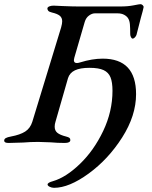

<svg xmlns="http://www.w3.org/2000/svg" viewBox="-48 -681 727 920"><path d="M180 203Q180 194 206 187Q268 169 335 104.5Q402 40 446.5 -53.5Q491 -147 491 -246Q491 -287 481.5 -310.5Q472 -334 448.5 -345Q425 -356 381 -356Q336 -356 311 -344Q286 -332 278 -307L218 -98Q214 -86 214 -74Q214 -55 227 -44.5Q240 -34 268 -27Q280 -24 284.5 -20.5Q289 -17 289 -10Q289 4 262 4Q227 4 195 1Q155 -1 135 -1Q98 -1 63 2Q17 4 -7 4Q-28 4 -28 -7Q-28 -15 -20 -19.5Q-12 -24 5 -27Q48 -35 72.5 -50.5Q97 -66 107 -98L245 -550Q250 -568 250 -579Q250 -596 238.5 -605.5Q227 -615 201 -621Q188 -624 183.5 -629Q179 -634 179 -641Q180 -647 188.5 -650.5Q197 -654 209 -654L252 -652Q300 -650 327 -650H530Q565 -650 592.5 -655.5Q620 -661 625 -661Q631 -661 636 -656Q641 -651 640 -646Q638 -634 627 -596Q609 -528 606 -514Q604 -508 598.5 -502Q593 -496 588 -496Q583 -496 579.5 -503Q576 -510 576 -517Q576 -546 574.5 -564Q573 -582 566 -593Q560 -603 547 -610Q534 -617 516 -617H406Q393 -617 378.5 -606.5Q364 -596 358 -576L308 -404Q306 -396 306 -393Q306 -379 320 -379Q327 -379 336 -382Q394 -400 444 -400Q604 -400 604 -230Q604 -127 537.5 -22.5Q471 82 377 150.5Q283 219 211 219Q200 219 190 214Q180 209 180 203Z"/></svg>

Font: EB Garamond Medium
Style: Italic
Weight: 500
Italic angle: -17.2°
Designer: Georg Duffner and Octavio Pardo
Foundry: Georg Duffner
Version: Version 1.000